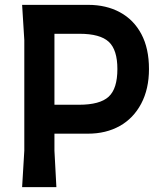

<svg xmlns="http://www.w3.org/2000/svg" viewBox="-20 -770 662 790"><path d="M593 -486Q593 -404 561 -343.5Q529 -283 472.5 -251.5Q416 -220 342 -220H204V-150L212 0H71L80 -150V-605L71 -750H343Q417 -750 473.5 -719.5Q530 -689 561.5 -630Q593 -571 593 -486ZM463 -486Q463 -565 427.5 -598Q392 -631 307 -631H204V-339H305Q391 -339 427 -372Q463 -405 463 -486Z"/></svg>

Font: Farro Medium
Style: Regular
Weight: 500
Designer: Aceler Chua
Foundry: Grayscale Limited
Version: Version 1.101